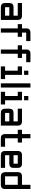

<svg xmlns="http://www.w3.org/2000/svg" viewBox="1836 -2560 724 4435"><g transform="rotate(90 2197.5 -342.0)"><path d="M439.5 0H146.5Q48.8 0 48.8 -97.7V-195.3Q48.8 -293 146.5 -293H341.8V-390.6H48.8V-488.3H341.8Q439.5 -488.3 439.5 -390.6ZM146.5 -97.7H341.8V-195.3H146.5Z M927.7 -683.6V-585.9H732.4V-488.3H830.1V-390.6H732.4V0H634.8V-390.6H537.1V-488.3H634.8V-585.9Q634.8 -683.6 732.4 -683.6Z M1416 -683.6V-585.9H1220.7V-488.3H1318.4V-390.6H1220.7V0H1123V-390.6H1025.4V-488.3H1123V-585.9Q1123 -683.6 1220.7 -683.6Z M1611.3 -537.1V-634.8H1709V-537.1ZM1513.7 0V-97.7H1611.3V-390.6H1513.7V-488.3H1709V-97.7H1806.6V0Z M1904.3 -683.6H2002V0H1904.3Z M2197.3 -537.1V-634.8H2294.9V-537.1ZM2099.6 0V-97.7H2197.3V-390.6H2099.6V-488.3H2294.9V-97.7H2392.6V0Z M2880.9 0H2587.9Q2490.2 0 2490.2 -97.7V-195.3Q2490.2 -293 2587.9 -293H2783.2V-390.6H2490.2V-488.3H2783.2Q2880.9 -488.3 2880.9 -390.6ZM2587.9 -97.7H2783.2V-195.3H2587.9Z M3173.8 0Q3076.2 0 3076.2 -97.7V-390.6H2978.5V-488.3H3076.2V-683.6H3173.8V-488.3H3271.5V-390.6H3173.8V-97.7H3369.1V0Z M3564.5 -488.3H3759.8Q3857.4 -488.3 3857.4 -390.6V-293Q3857.4 -195.3 3759.8 -195.3H3564.5V-97.7H3857.4V0H3564.5Q3466.8 0 3466.8 -97.7V-390.6Q3466.8 -488.3 3564.5 -488.3ZM3759.8 -390.6H3564.5V-293H3759.8Z M4345.7 -97.7Q4345.7 0 4248 0H4052.7Q3955.1 0 3955.1 -122.1V-390.6Q3955.1 -488.3 4052.7 -488.3H4248V-683.6H4345.7ZM4052.7 -97.7H4248V-390.6H4052.7Z"/></g></svg>

Font: BabelStone Runic Ruled
Style: Regular
Weight: 400
Designer: Andrew West
Foundry: BabelStone
Version: Version 7.004 November 9, 2023